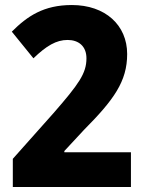

<svg xmlns="http://www.w3.org/2000/svg" viewBox="-20 -744 586 764"><path d="M501 0V-138H236V-143L314 -227C433 -347 486 -420 486 -529C486 -644 399 -724 266 -724C154 -724 89 -680 27 -618L113 -512C165 -562 204 -585 249 -585C293 -585 324 -560 324 -512C324 -452 294 -410 193 -294L31 -112V0Z"/></svg>

Font: Noto Sans Lao Looped SemiCondensed ExtraBold
Style: Regular
Weight: 800
Width: 4
Designer: Mark Frömberg, Ben Mitchell
Foundry: The Fontpad Ltd
Version: Version 1.002